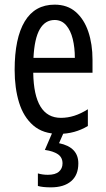

<svg xmlns="http://www.w3.org/2000/svg" viewBox="-20 -566 458 826"><path d="M215 -546Q270 -546 306 -514.5Q342 -483 360 -429.5Q378 -376 378 -309V-253H123Q126 -59 242 -59Q271 -59 299.5 -68Q328 -77 358 -96V-24Q302 10 233 10Q165 10 123 -26.5Q81 -63 62 -125Q43 -187 43 -265Q43 -402 86.5 -474Q130 -546 215 -546ZM215 -480Q174 -480 151 -440Q128 -400 124 -317H302Q302 -361 293 -398Q284 -435 264.5 -457.5Q245 -480 215 -480ZM317 137Q317 187 286 213.5Q255 240 199 240Q163 240 143 234V180Q163 186 186 186Q218 186 233.5 172.5Q249 159 249 137Q249 111 229 97.5Q209 84 173 79L207 0H256L234 50Q317 67 317 137Z"/></svg>

Font: Noto Sans ExtraCondensed
Style: Regular
Weight: 400
Width: 2
Designer: Monotype Design Team
Foundry: Monotype Imaging Inc.
Version: Version 2.013; ttfautohint (v1.8.4.7-5d5b)